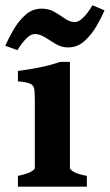

<svg xmlns="http://www.w3.org/2000/svg" viewBox="-38 -701 413 721"><path d="M29.3 0V-40.5Q62.5 -47.4 77.6 -55.7Q92.8 -64 92.8 -70.3V-312.5Q92.8 -346.2 91.3 -362.8Q89.8 -379.4 76.9 -386Q64 -392.6 29.3 -395.5V-434.6Q74.7 -440.4 113.8 -448.5Q152.8 -456.5 188.5 -468.8H224.6V-70.3Q224.6 -64.5 238.5 -55.9Q252.4 -47.4 288.1 -40.5V0ZM354.5 -662.1Q343.3 -635.7 324.5 -603.3Q305.7 -570.8 279.3 -546.9Q252.9 -522.9 217.8 -522.9Q192.9 -522.9 171.6 -535.6Q150.4 -548.3 131.1 -560.8Q111.8 -573.2 92.8 -573.2Q77.1 -573.2 60.8 -556.6Q44.4 -540 27.3 -512.7L-18.1 -529.3Q-6.3 -556.2 12.2 -588.6Q30.8 -621.1 57.1 -644.8Q83.5 -668.5 118.7 -668.5Q146 -668.5 167 -656Q188 -643.6 206.3 -630.9Q224.6 -618.2 242.7 -618.2Q257.8 -618.2 275.1 -635.5Q292.5 -652.8 309.1 -681.2Z"/></svg>

Font: Gentium Book Plus
Style: Bold
Weight: 700
Designer: Victor Gaultney, Annie Olsen, Iska Routamaa, Becca Hirsbrunner
Foundry: SIL International
Version: Version 6.101